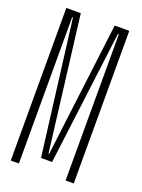

<svg xmlns="http://www.w3.org/2000/svg" viewBox="-131 -737 592 798"><g transform="rotate(20 165.0 -337.5)"><path d="M20.5 0H56.5V-647H60L135 -53H184L259 -647H263V0H299V-675H234.5L161 -81H158L84.5 -675H20.5Z"/></g></svg>

Font: Anybody ExtraCondensed ExtraLight
Style: Regular
Weight: 250
Width: 2
Version: Version 1.113;gftools[0.9.25]